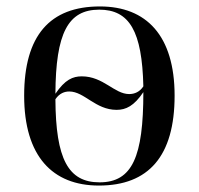

<svg xmlns="http://www.w3.org/2000/svg" viewBox="-20 -566 617 596"><path d="M287 10C441 10 522 -81 522 -269C522 -456 434 -546 290 -546C135 -546 55 -456 55 -269C55 -81 143 10 287 10ZM152 -275C153 -463 191 -536 288 -536C382 -536 421 -469 425 -298C414 -281 398 -274 381 -274C335 -274 301 -329 234 -329C206 -329 182 -319 152 -275ZM289 0C192 0 153 -72 152 -258C165 -277 181 -282 195 -282C242 -282 276 -225 342 -225C371 -225 396 -237 425 -280C425 -80 391 0 289 0Z"/></svg>

Font: Noto Serif Display
Style: Regular
Weight: 400
Designer: Monotype Design Team
Foundry: Monotype Imaging Inc.
Version: Version 2.009